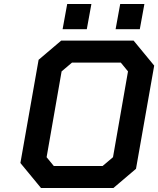

<svg xmlns="http://www.w3.org/2000/svg" viewBox="-20 -940 791 960"><path d="M293 -794 316 -920H437L414 -794ZM558 -794 581 -920H702L679 -794ZM185 0 82 -125 173 -641 286 -737H648L751 -612L660 -96L547 0ZM249 -110H493L545 -154L620 -583L584 -627H340L288 -583L213 -154Z"/></svg>

Font: Tomorrow Medium
Style: Italic
Weight: 500
Italic angle: -10°
Designer: Tony de Marco, Monica Rizzolli
Foundry: Just in Type
Version: Version 2.002